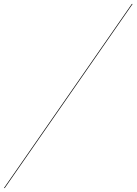

<svg xmlns="http://www.w3.org/2000/svg" viewBox="-50 -800 690 970"><path d="M616 -780 -30 150H-26L620 -780Z"/></svg>

Font: Bodoni* 72pt Medium
Style: Italic
Weight: 500
Italic angle: -13°
Version: Version 2.3